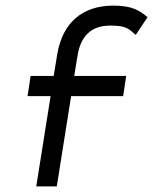

<svg xmlns="http://www.w3.org/2000/svg" viewBox="-20 -663 545 683"><path d="M78 -321H160L109 0H182L233 -321H418L429 -393H244L256 -466C267 -534 304 -572 372 -572C432 -572 437 -560 463 -539L505 -602C476 -625 452 -643 383 -643C273 -643 203 -582 184 -472L171 -393H89Z"/></svg>

Font: Charger Pro
Style: Obl
Weight: 400
Designer: Jasper
Foundry: Cannot Into Space Fonts
Version: Version 1.09